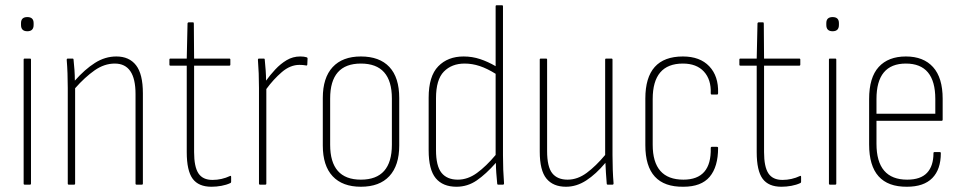

<svg xmlns="http://www.w3.org/2000/svg" viewBox="-20 -703 3662 731"><path d="M74 0Q70 0 70 -4V-476Q70 -480 74 -480H94Q98 -480 98 -476V-4Q98 0 94 0ZM84 -584Q60 -584 60 -608V-615Q60 -638 84 -638Q108 -638 108 -615V-608Q108 -584 84 -584Z M242 0Q238 0 238 -4V-368Q238 -396 237 -423.5Q236 -451 234 -475Q234 -480 238 -480H256Q260 -480 260 -476Q262 -459 263.5 -437Q265 -415 265 -396Q303 -439 341.5 -463.5Q380 -488 423 -488Q472 -488 498 -454.5Q524 -421 524 -348V-4Q524 0 520 0H500Q496 0 496 -4V-345Q496 -461 417 -461Q377 -461 340 -435Q303 -409 266 -367V-4Q266 0 262 0Z M785 8Q736 8 713.5 -22.5Q691 -53 691 -124V-453H629Q625 -453 625 -457V-476Q625 -480 629 -480H691L694 -614Q695 -618 699 -618H715Q718 -618 718 -613L719 -480H853Q857 -480 857 -476V-457Q857 -453 853 -453H719V-124Q719 -68 735.5 -43Q752 -18 789 -18Q824 -18 856 -33Q860 -35 860 -29V-11Q860 -7 857 -6Q842 1 823 4.5Q804 8 785 8Z M970 0Q966 0 966 -4V-368Q966 -425 962 -475Q962 -480 966 -480H984Q988 -480 988 -476Q990 -456 991.5 -435Q993 -414 993 -396Q1008 -417 1028 -438.5Q1048 -460 1071.5 -474Q1095 -488 1123 -488Q1138 -488 1147 -485Q1151 -484 1151 -480Q1151 -468 1150 -458Q1150 -452 1144 -454Q1134 -456 1120 -456Q1085 -456 1053 -428.5Q1021 -401 994 -364V-4Q994 0 990 0Z M1354 8Q1284 8 1246.5 -32Q1209 -72 1209 -149V-330Q1209 -407 1246.5 -447.5Q1284 -488 1354 -488Q1425 -488 1462.5 -448Q1500 -408 1500 -330V-149Q1500 -73 1462.5 -32.5Q1425 8 1354 8ZM1354 -19Q1472 -19 1472 -152V-328Q1472 -461 1354 -461Q1237 -461 1237 -328V-152Q1237 -19 1354 -19Z M1718 8Q1666 8 1639 -24.5Q1612 -57 1612 -131V-331Q1612 -413 1648.5 -450.5Q1685 -488 1745 -488Q1778 -488 1808 -478Q1838 -468 1867 -451V-679Q1867 -683 1871 -683H1891Q1895 -683 1895 -679V-112Q1895 -55 1899 -5Q1899 0 1895 0H1877Q1873 0 1873 -4Q1871 -24 1869.5 -44.5Q1868 -65 1868 -83Q1830 -40 1795 -16Q1760 8 1718 8ZM1640 -132Q1640 -71 1661 -45Q1682 -19 1723 -19Q1761 -19 1796 -44.5Q1831 -70 1867 -113V-422Q1835 -442 1806.5 -451.5Q1778 -461 1749 -461Q1700 -461 1670 -430.5Q1640 -400 1640 -329Z M2135 8Q2086 8 2060.5 -23Q2035 -54 2035 -126V-476Q2035 -480 2039 -480H2059Q2063 -480 2063 -476V-128Q2063 -68 2082.5 -43.5Q2102 -19 2141 -19Q2179 -19 2214 -45Q2249 -71 2284 -113V-476Q2284 -480 2288 -480H2308Q2312 -480 2312 -476V-112Q2312 -54 2316 -5Q2316 0 2312 0H2294Q2290 0 2290 -4Q2288 -24 2287 -44.5Q2286 -65 2285 -83Q2249 -40 2212 -16Q2175 8 2135 8Z M2582 8Q2437 10 2437 -150V-328Q2437 -488 2580 -488Q2645 -488 2680.5 -450.5Q2716 -413 2714 -349Q2714 -343 2710 -343H2690Q2686 -343 2686 -348Q2688 -400 2660 -430.5Q2632 -461 2580 -461Q2465 -461 2465 -326V-152Q2465 -19 2582 -19Q2689 -19 2686 -139Q2686 -144 2690 -144H2709Q2714 -144 2714 -140Q2714 -68 2682 -30Q2650 8 2582 8Z M2955 8Q2906 8 2883.5 -22.5Q2861 -53 2861 -124V-453H2799Q2795 -453 2795 -457V-476Q2795 -480 2799 -480H2861L2864 -614Q2865 -618 2869 -618H2885Q2888 -618 2888 -613L2889 -480H3023Q3027 -480 3027 -476V-457Q3027 -453 3023 -453H2889V-124Q2889 -68 2905.5 -43Q2922 -18 2959 -18Q2994 -18 3026 -33Q3030 -35 3030 -29V-11Q3030 -7 3027 -6Q3012 1 2993 4.5Q2974 8 2955 8Z M3140 0Q3136 0 3136 -4V-476Q3136 -480 3140 -480H3160Q3164 -480 3164 -476V-4Q3164 0 3160 0ZM3150 -584Q3126 -584 3126 -608V-615Q3126 -638 3150 -638Q3174 -638 3174 -615V-608Q3174 -584 3150 -584Z M3433 8Q3289 9 3289 -153V-326Q3289 -408 3325.5 -448Q3362 -488 3429 -488Q3496 -488 3532.5 -447.5Q3569 -407 3569 -327V-248Q3569 -243 3565 -243H3317V-156Q3317 -19 3434 -19Q3485 -19 3509.5 -45Q3534 -71 3534 -120Q3534 -124 3538 -124H3558Q3562 -124 3562 -120Q3562 -58 3529.5 -25Q3497 8 3433 8ZM3317 -270H3541V-326Q3541 -461 3429 -461Q3317 -461 3317 -326Z"/></svg>

Font: Sofia Sans Cond ExtraLight
Style: Regular
Weight: 200
Width: 3
Designer: Botio Nikoltchev, Ani Petrova
Foundry: lettersoup
Version: Version 4.100; ttfautohint (v1.8.3)